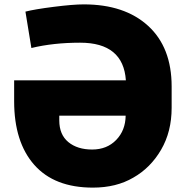

<svg xmlns="http://www.w3.org/2000/svg" viewBox="-20 -815 858 881"><path d="M44.9 -350.6V-446.3H557.6Q545.9 -619.1 347.7 -619.1Q224.6 -619.1 124 -594.7L96.7 -761.7Q138.7 -772.5 227.1 -783.7Q315.4 -794.9 364.3 -794.9Q551.8 -794.9 659.7 -696.3Q767.6 -597.7 767.6 -418V-320.3Q767.6 -210.9 719.2 -127.9Q670.9 -44.9 591.8 0Q513.7 45.9 406.2 45.9Q229.5 45.9 137.2 -58.6Q44.9 -163.1 44.9 -350.6ZM252 -262.7Q252 -197.3 293.5 -163.1Q335 -128.9 402.8 -128.9Q470.7 -128.9 513.2 -172.9Q555.7 -216.8 556.6 -284.2H252Z"/></svg>

Font: GenEi M Gothic v2 Black
Style: Regular
Weight: 900
Version: Version 2.0